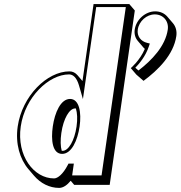

<svg xmlns="http://www.w3.org/2000/svg" viewBox="-20 -880 891 947"><path d="M745.5 -824C697.5 -824 651.7 -784 644.5 -734C641.3 -711.8 647.4 -692.4 659.8 -678L687 -646.1C689.2 -643.5 691.7 -641.1 694.3 -638.8C670.4 -582.1 625.1 -544 625.1 -544L652.4 -512.2L687.9 -481.2C758.4 -533.2 836.3 -609.2 849.7 -702.2C853.3 -727.2 846.6 -749.7 832.7 -765.9L805.4 -797.8C791.5 -814 770.5 -824 745.5 -824ZM67.3 -256C55.1 -170.8 78 -95 120.5 -45.4L147.7 -13.6C180.1 24.2 223.7 46.8 271.8 46.8C291.4 46.8 311.2 33.1 328.7 11.6L346 31.8H521L644.9 -828.2L617.7 -860H441.5L386.8 -480.3L362.4 -508.8C351.7 -521.3 338.5 -528 322.8 -528C211.6 -528 89 -406 67.3 -256ZM354.3 -344.9C361 -323.4 362.9 -292.5 357.6 -256C347.5 -186 317.8 -136 288.7 -136C287.3 -136 285.9 -136.1 284.5 -136.3C278.3 -157.7 277.4 -188.3 282.6 -224.2C292.8 -295.2 322.4 -345.2 350.7 -345.2C351.9 -345.2 353.1 -345.1 354.3 -344.9ZM326.9 -56.9 326 -58H327.1ZM82.3 -256C103.1 -400.2 220.5 -513 320.6 -513C340.6 -513 358.5 -497.2 369.8 -458L389 -391.4L454.4 -845H600.5L480.9 -15H335.9L344.2 -73H317.8L312.7 -63.3C291.1 -22.2 265.1 0 246.7 0C146.5 0 61.6 -111.8 82.3 -256ZM743.3 -809C785 -809 813.5 -775.8 807.5 -734C795.8 -652.6 728.5 -582.4 663 -532.3L647.4 -545.9C665.8 -564.6 698.1 -602 714.3 -651.3L718.9 -665.3L705.5 -668.6C674.3 -676.2 654.9 -701.9 659.5 -734C665.5 -775.9 703.8 -809 743.3 -809ZM240.4 -256.6C230.7 -188.8 238.4 -121 286.5 -121C333.2 -121 362.8 -188.1 372.6 -256C382.6 -325.2 371.1 -392 325.6 -392C279.5 -392 250.3 -325.2 240.4 -256.6Z"/></svg>

Font: Blink
Style: 3DObl
Weight: 400
Designer: Mew Too
Foundry: Cannot Into Space Fonts
Version: Version 001.000